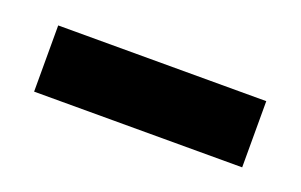

<svg xmlns="http://www.w3.org/2000/svg" viewBox="-31 -787 389 248"><g transform="rotate(20 163.0 -662.5)"><path d="M20 -617V-708H306V-617Z"/></g></svg>

Font: Bricolage Grotesque 28pt SemiBold
Style: Regular
Weight: 600
Version: Version 1.001;gftools[0.9.33.dev8+g029e19f]